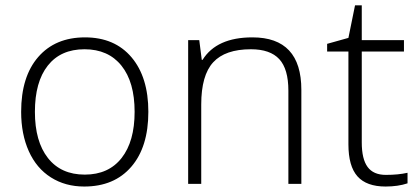

<svg xmlns="http://www.w3.org/2000/svg" viewBox="-20 -679 1551 709"><path d="M527.8 -266.1Q527.8 -136.2 464.8 -63.2Q401.9 9.8 291 9.8Q221.2 9.8 168 -23.9Q114.7 -57.6 86.4 -120.6Q58.1 -183.6 58.1 -266.1Q58.1 -396 121.1 -468.5Q184.1 -541 293.9 -541Q403.3 -541 465.6 -467.5Q527.8 -394 527.8 -266.1ZM108.9 -266.1Q108.9 -156.7 157 -95.5Q205.1 -34.2 293 -34.2Q380.9 -34.2 429 -95.5Q477.1 -156.7 477.1 -266.1Q477.1 -376 428.5 -436.5Q379.9 -497.1 292 -497.1Q204.1 -497.1 156.5 -436.8Q108.9 -376.5 108.9 -266.1Z M1044.9 0V-344.2Q1044.9 -424.3 1011.2 -460.7Q977.5 -497.1 906.7 -497.1Q811.5 -497.1 767.3 -449Q723.1 -400.9 723.1 -293V0H674.8V-530.8H715.8L725.1 -458H728Q779.8 -541 912.1 -541Q1092.8 -541 1092.8 -347.2V0Z M1404.8 -33.2Q1450.7 -33.2 1484.9 -41V-2Q1449.7 9.8 1403.8 9.8Q1333.5 9.8 1300 -27.8Q1266.6 -65.4 1266.6 -146V-488.8H1188V-517.1L1266.6 -539.1L1291 -659.2H1315.9V-530.8H1471.7V-488.8H1315.9V-152.8Q1315.9 -91.8 1337.4 -62.5Q1358.9 -33.2 1404.8 -33.2Z"/></svg>

Font: CAA NEO Sans Light
Style: Regular
Weight: 300
Version: Version 1.10